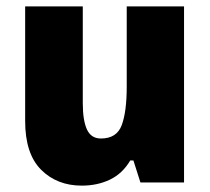

<svg xmlns="http://www.w3.org/2000/svg" viewBox="-20 -573 658 603"><path d="M558 -553V0H421L399 -69H389Q365 -28 325.5 -9Q286 10 237 10Q159 10 109 -40Q59 -90 59 -193V-553H240V-249Q240 -195 253 -166.5Q266 -138 297 -138Q347 -138 362.5 -180.5Q378 -223 378 -300V-553Z"/></svg>

Font: Noto Sans Tamil SemiCondensed Black
Style: Regular
Weight: 900
Width: 4
Designer: Jelle Bosma - Monotype Design Team
Foundry: Monotype Imaging Inc.
Version: Version 2.004; ttfautohint (v1.8.4.7-5d5b)